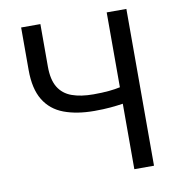

<svg xmlns="http://www.w3.org/2000/svg" viewBox="-82 -809 831 884"><g transform="rotate(-10 334.0 -366.5)"><path d="M475 0V-306Q449 -302 416.5 -299Q384 -296 341 -296Q259 -296 199 -318.5Q139 -341 107 -393.5Q75 -446 75 -534V-733H165V-534Q165 -473 186.5 -437.5Q208 -402 249.5 -387Q291 -372 350 -372Q391 -372 422 -375Q453 -378 475 -383V-733H567V0Z"/></g></svg>

Font: Farlight84_Sys_V01
Style: Regular
Weight: 400
Designer: Ryoko NISHIZUKA  (kana, bopomofo & ideographs); Paul D. Hunt (Latin, Greek & Cyrillic); Sandoll Communications , Soo-you
Foundry: Adobe
Version: Version 2.004;October 29, 2024;FontCreator 14.0.0.2814 64-bi